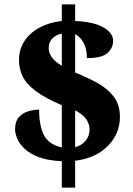

<svg xmlns="http://www.w3.org/2000/svg" viewBox="-20 -780 609 879"><path d="M263 -42Q198 -45 156.5 -61Q115 -77 91.5 -100Q68 -123 58.5 -146.5Q49 -170 49 -188Q49 -224 66.5 -243.5Q84 -263 109.5 -270.5Q135 -278 159 -278Q159 -206 180.5 -162.5Q202 -119 263 -105V-298Q185 -332 142.5 -364Q100 -396 83.5 -430.5Q67 -465 67 -505Q67 -555 92.5 -593Q118 -631 162.5 -654.5Q207 -678 263 -684V-760H324V-684Q411 -680 454.5 -654Q498 -628 498 -593Q498 -562 473 -538Q448 -514 378 -514Q378 -556 362.5 -584Q347 -612 324 -624V-448Q374 -428 421 -403Q468 -378 498.5 -340.5Q529 -303 529 -245Q529 -168 474 -112Q419 -56 324 -44V79H263ZM263 -626Q241 -623 222 -606Q203 -589 203 -559Q203 -538 217 -518Q231 -498 263 -479ZM324 -106Q356 -115 373 -137Q390 -159 390 -186Q390 -212 375 -234Q360 -256 324 -275Z"/></svg>

Font: Noto Serif Devanagari Black
Style: Regular
Weight: 900
Designer: Universal Thirst, Indian Type Foundry and the Monotype Design Team
Foundry: Monotype Imaging Inc.
Version: Version 2.004; ttfautohint (v1.8.4.7-5d5b)